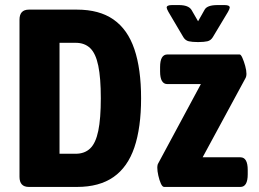

<svg xmlns="http://www.w3.org/2000/svg" viewBox="-20 -738 1022 758"><path d="M94 0Q57 0 57 -40V-660Q57 -700 94 -700H284Q372 -700 428 -661Q484 -622 510.5 -544Q537 -466 537 -350Q537 -234 510.5 -156Q484 -78 428 -39Q372 0 284 0ZM215 -131H279Q314 -131 336 -152Q358 -173 368 -221.5Q378 -270 378 -350Q378 -430 368 -478.5Q358 -527 336 -548Q314 -569 279 -569H215ZM628 0Q621 0 615 -13.5Q609 -27 605 -45Q601 -63 601 -76Q601 -84 603 -90L773 -406H641Q612 -406 612 -456V-473Q612 -523 641 -523H926Q931 -523 937 -509.5Q943 -496 948 -478Q953 -460 953 -446Q953 -437 950 -431L780 -117H929Q958 -117 958 -67V-50Q958 0 929 0ZM759 -572Q739 -572 725.5 -575Q712 -578 704 -591L645 -691Q642 -696 640 -701Q638 -706 638 -708Q638 -718 659 -718H686Q724 -718 736 -699L762 -654L788 -700Q798 -718 839 -718H867Q887 -718 887 -708Q887 -706 885 -701Q883 -696 880 -691L820 -591Q812 -578 798.5 -575Q785 -572 765 -572Z"/></svg>

Font: Asap Condensed VF Beta
Style: Regular
Weight: 400
Designer: Pablo Cosgaya
Foundry: Omnibus-Type
Version: Version 1.008